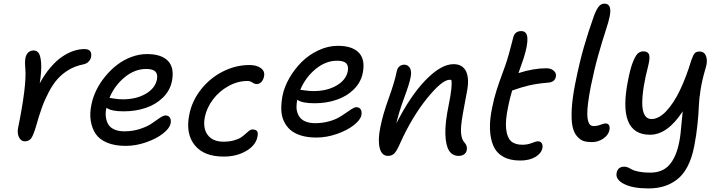

<svg xmlns="http://www.w3.org/2000/svg" viewBox="-20 -822 4004 1069"><path d="M117.2 -35.2Q97.7 -35.2 86.4 -56.6Q75.2 -78.1 80.1 -106.9Q128.9 -345.7 121.1 -439Q117.2 -479.5 122.1 -501Q126 -519.5 137.7 -530.3Q149.4 -541 167 -541Q186 -541 196.3 -525.1Q206.5 -509.3 209.2 -468.5Q211.9 -427.7 201.2 -357.9Q228.5 -408.2 260.7 -446Q293 -483.9 325.4 -505.9Q357.9 -527.8 388.9 -538.3Q419.9 -548.8 449.2 -548.8Q495.6 -548.8 486.8 -502.9Q483.4 -488.8 471.9 -477.5Q460.4 -466.3 440.9 -462.9Q397.5 -454.1 361.8 -432.6Q326.2 -411.1 300 -381.6Q273.9 -352.1 251.2 -308.8Q228.5 -265.6 212.6 -221.2Q196.8 -176.8 180.2 -117.2Q165.5 -67.9 153.3 -51.5Q141.1 -35.2 117.2 -35.2Z M679.7 -9.8Q619.1 -9.8 576.4 -27.6Q533.7 -45.4 512.7 -76.7Q491.7 -107.9 485.1 -150.4Q478.5 -192.9 489.7 -242.2Q497.6 -281.7 517.3 -321.8Q537.1 -361.8 566.7 -397.5Q596.2 -433.1 631.8 -460.7Q667.5 -488.3 710.9 -504.6Q754.4 -521 798.3 -521Q878.9 -521 915.3 -482.9Q951.7 -444.8 937.5 -371.1Q927.2 -318.4 887.7 -279.3Q848.1 -240.2 791.5 -221.2Q734.9 -202.1 668.5 -202.1Q597.7 -202.1 572.8 -222.2Q566.4 -195.3 569.3 -171.4Q572.3 -147.5 582.8 -129.6Q593.3 -111.8 616.2 -101.3Q639.2 -90.8 672.4 -90.8Q719.7 -90.8 761.2 -104.7Q802.7 -118.7 825.4 -135Q848.1 -151.4 869.1 -165.3Q890.1 -179.2 901.4 -179.2Q918.5 -179.2 926.3 -166.5Q934.1 -153.8 929.7 -133.8Q923.8 -106.9 887.5 -78.4Q851.1 -49.8 793.9 -29.8Q736.8 -9.8 679.7 -9.8ZM590.3 -276.9Q594.7 -276.9 617.2 -272.9Q639.6 -269 663.6 -269Q737.8 -269 790.3 -299.1Q842.8 -329.1 853.5 -377.9Q859.4 -408.7 845.5 -423.3Q831.5 -438 793.5 -438Q730.5 -438 674.3 -392.1Q618.2 -346.2 589.4 -276.9Z M1225.6 49.8Q1115.2 49.8 1064 -13.9Q1012.7 -77.6 1033.7 -183.1Q1048.8 -260.3 1099.1 -324Q1149.4 -387.7 1220.9 -423.8Q1292.5 -460 1368.7 -460Q1409.2 -460 1432.9 -442.4Q1456.5 -424.8 1449.7 -395Q1445.8 -376.5 1434.8 -365.2Q1423.8 -354 1408.7 -354Q1397.5 -354 1385.3 -362.5Q1373 -371.1 1357.9 -371.1Q1302.7 -371.1 1251.2 -342.3Q1199.7 -313.5 1165.5 -267.8Q1131.3 -222.2 1120.6 -170.9Q1108.4 -107.9 1136.5 -70.6Q1164.6 -33.2 1223.6 -33.2Q1256.8 -33.2 1282.5 -40.3Q1308.1 -47.4 1322.5 -57.4Q1336.9 -67.4 1347.4 -77.1Q1357.9 -86.9 1366.9 -94Q1376 -101.1 1384.8 -101.1Q1403.8 -101.1 1410.9 -92Q1418 -83 1413.6 -61Q1403.8 -12.2 1350.3 18.8Q1296.9 49.8 1225.6 49.8Z M1741.7 -56.2Q1692.9 -56.2 1655.8 -67.6Q1618.7 -79.1 1595.7 -99.6Q1572.8 -120.1 1559.8 -148.9Q1546.9 -177.7 1546.1 -212.9Q1545.4 -248 1552.7 -288.1Q1562.5 -337.4 1590.8 -387Q1619.1 -436.5 1659.2 -476.6Q1699.2 -516.6 1752.7 -541.7Q1806.2 -566.9 1860.8 -566.9Q1941.4 -566.9 1977.8 -528.8Q2014.2 -490.7 2000 -417Q1989.7 -363.8 1950.2 -324.7Q1910.6 -285.6 1854 -266.4Q1797.4 -247.1 1731 -247.1Q1659.7 -247.1 1634.8 -267.1Q1630.9 -245.6 1630.9 -226.1Q1630.9 -206.5 1637.5 -189.9Q1644 -173.3 1655.8 -161.6Q1667.5 -149.9 1687.7 -143.1Q1708 -136.2 1734.9 -136.2Q1773.4 -136.2 1807.9 -145.3Q1842.3 -154.3 1865.2 -167.5Q1888.2 -180.7 1906.7 -193.8Q1925.3 -207 1939.7 -216.1Q1954.1 -225.1 1963.9 -225.1Q1981 -225.1 1988.5 -212.4Q1996.1 -199.7 1991.7 -179.2Q1985.8 -153.3 1949.5 -124.8Q1913.1 -96.2 1855.7 -76.2Q1798.3 -56.2 1741.7 -56.2ZM1652.8 -321.8Q1657.2 -321.8 1679.4 -318.4Q1701.7 -314.9 1725.6 -314.9Q1799.8 -314.9 1852.5 -345Q1905.3 -375 1916 -423.8Q1921.9 -454.6 1908 -469.2Q1894 -483.9 1856 -483.9Q1793.5 -483.9 1737.1 -437.5Q1680.7 -391.1 1651.9 -321.8Z M2533.7 45.9Q2499 45.9 2480.5 17.3Q2461.9 -11.2 2459.7 -74.7Q2457.5 -138.2 2478.5 -238.8Q2500.5 -347.7 2492.7 -377Q2490.7 -377.9 2483.9 -377.9Q2441.4 -377.9 2357.9 -274.7Q2274.4 -171.4 2209 -26.9Q2189.9 17.1 2176.3 31.5Q2162.6 45.9 2140.6 45.9Q2104.5 45.9 2093.8 1Q2083 -43.9 2097.7 -113.8Q2111.3 -184.1 2144.3 -274.9Q2177.2 -365.7 2189 -424.8Q2191.9 -441.9 2203.4 -451.9Q2214.8 -461.9 2231.9 -461.9Q2251 -461.9 2262.2 -443.4Q2273.4 -424.8 2265.6 -389.2Q2259.3 -355 2230.2 -276.9Q2201.2 -198.7 2186.5 -134.8Q2267.1 -292.5 2352.1 -378.7Q2437 -464.8 2504.9 -464.8Q2556.2 -464.8 2575.2 -424.1Q2594.2 -383.3 2579.6 -311Q2551.3 -165.5 2547.9 -124.5Q2541.5 -54.2 2565.9 -28.8Q2584 -9.3 2578.6 15.1Q2575.7 28.8 2563.7 37.4Q2551.8 45.9 2533.7 45.9Z M2876 71.8Q2819.3 71.8 2781.7 50.5Q2744.1 29.3 2727.1 -9.8Q2710 -48.8 2708 -103.5Q2706.1 -158.2 2720.7 -225.1Q2730 -272.9 2744.1 -317.4Q2758.3 -361.8 2775.9 -409.2Q2793.5 -456.5 2801.8 -482.9Q2813.5 -520 2825 -564.9Q2836.4 -609.9 2837.9 -615.2Q2847.7 -648.9 2881.8 -648.9Q2913.1 -648.9 2916.3 -611.8Q2919.4 -574.7 2896 -499Q2894 -492.2 2866.7 -415Q2949.7 -441.9 3022 -441.9Q3048.3 -441.9 3063.7 -427.7Q3079.1 -413.6 3074.7 -394Q3068.8 -364.7 3031.7 -361.8Q2970.2 -356.9 2925.5 -346.4Q2880.9 -335.9 2831.5 -317.9Q2818.4 -274.9 2809.6 -230Q2792.5 -150.9 2798.1 -103.3Q2803.7 -55.7 2825.4 -35.9Q2847.2 -16.1 2888.7 -16.1Q2916.5 -16.1 2940.7 -25.6Q2964.8 -35.2 2974.6 -35.2Q2989.3 -35.2 2996.1 -24.7Q3002.9 -14.2 3000 2Q2994.1 32.2 2960.7 52Q2927.2 71.8 2876 71.8Z M3275.4 -30.8Q3248.5 -30.8 3229.2 -36.9Q3210 -43 3192.4 -63.5Q3174.8 -84 3167.5 -118.7Q3160.2 -153.3 3163.3 -214.4Q3166.5 -275.4 3183.1 -358.9Q3206.5 -475.6 3230.5 -558.6Q3254.4 -641.6 3287.1 -733.9Q3301.3 -771.5 3314.5 -786.6Q3327.6 -801.8 3345.2 -801.8Q3389.6 -801.8 3374 -728Q3368.7 -701.2 3351.8 -650.1Q3335 -599.1 3312 -518.6Q3289.1 -438 3269 -338.9Q3259.3 -288.6 3254.4 -250.2Q3249.5 -211.9 3249.8 -187.5Q3250 -163.1 3254.6 -147.7Q3259.3 -132.3 3266.6 -126.2Q3273.9 -120.1 3284.2 -120.1Q3304.2 -120.1 3323.5 -127.4Q3342.8 -134.8 3350.1 -134.8Q3379.9 -134.8 3373 -97.2Q3367.2 -69.3 3338.6 -50Q3310.1 -30.8 3275.4 -30.8Z M3590.3 227.1Q3502 227.1 3453.9 202.1Q3405.8 177.2 3413.1 141.1Q3419.4 106 3456.1 106Q3466.8 106 3478.3 111.1Q3489.7 116.2 3500.7 122.6Q3511.7 128.9 3537.8 134Q3564 139.2 3600.1 139.2Q3668.9 139.2 3707 95.7Q3745.1 52.2 3761.2 -28.8Q3766.1 -52.7 3769 -77.9Q3772 -103 3774.9 -138.9Q3777.8 -174.8 3781.2 -202.1Q3696.3 -71.8 3599.1 -71.8Q3415.5 -71.8 3477.1 -377Q3489.3 -440.4 3503.9 -476.8Q3518.6 -513.2 3531.7 -524.7Q3544.9 -536.1 3562 -536.1Q3586.9 -536.1 3593.5 -518.8Q3600.1 -501.5 3589.4 -457Q3572.3 -392.1 3564 -339.4Q3555.7 -286.6 3555.9 -245.6Q3556.2 -204.6 3569.1 -181.9Q3582 -159.2 3606.9 -159.2Q3647.9 -159.2 3689.5 -203.1Q3731 -247.1 3765.6 -319.3Q3800.3 -391.6 3829.1 -486.8Q3839.4 -516.1 3848.1 -525.6Q3856.9 -535.2 3875 -535.2Q3890.6 -535.2 3900.9 -525.9Q3911.1 -516.6 3914.8 -494.1Q3918.5 -471.7 3906.2 -434.1Q3889.2 -376.5 3880.6 -322.3Q3872.1 -268.1 3870.8 -229.7Q3869.6 -191.4 3863.5 -130.6Q3857.4 -69.8 3845.2 -7.8Q3832.5 58.1 3808.1 104.7Q3783.7 151.4 3749.5 177.5Q3715.3 203.6 3676.5 215.3Q3637.7 227.1 3590.3 227.1Z"/></svg>

Font: Shantell Sans Bouncy
Style: Italic
Weight: 400
Italic angle: -11.31°
Designer: Stephen Nixon, Anya Danilova, Shantell Martin
Foundry: Arrow Type
Version: Version 1.006;[9816181b4]